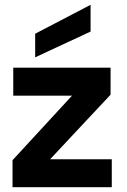

<svg xmlns="http://www.w3.org/2000/svg" viewBox="-20 -777 526 797"><path d="M32 0V-112L279 -380H35V-496H439V-384L188 -116H444V0ZM126 -539V-637L356 -757V-646Z"/></svg>

Font: DM Sans 24pt ExtraBold
Style: Regular
Weight: 800
Designer: Colophon Foundry, Jonny Pinhorn
Foundry: Colophon Foundry
Version: Version 4.004;gftools[0.9.30]